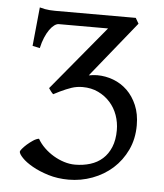

<svg xmlns="http://www.w3.org/2000/svg" viewBox="-48 -666 618 724"><g transform="rotate(5 260.5 -304.0)"><path d="M476.6 -211.9Q476.6 -160.2 456.8 -118.4Q437 -76.7 404.1 -47.1Q371.1 -17.6 327.9 -1.5Q284.7 14.6 238.3 14.6Q196.3 14.6 160.9 3.7Q125.5 -7.3 99.9 -22Q74.2 -36.6 60.1 -51.5Q45.9 -66.4 45.9 -74.7Q45.9 -77.6 52.7 -85.9Q59.6 -94.2 69.8 -103.3Q80.1 -112.3 91.8 -120.1Q103.5 -127.9 113.8 -129.4Q124 -111.3 140.1 -95.7Q156.2 -80.1 175.5 -68.6Q194.8 -57.1 215.8 -50.5Q236.8 -43.9 257.3 -43.9Q288.1 -43.9 314.9 -52.2Q341.8 -60.5 361.3 -78.1Q380.9 -95.7 392.1 -122.8Q403.3 -149.9 403.3 -187Q403.3 -216.3 393.6 -243.7Q383.8 -271 365.2 -291.7Q346.7 -312.5 320.3 -325.2Q293.9 -337.9 260.7 -337.9Q238.8 -337.9 219.2 -331.3Q199.7 -324.7 176.3 -313.5L152.3 -301.3L151.4 -302.2Q147.9 -305.2 143.1 -311.5Q138.2 -317.9 135.7 -321.8L135.3 -322.8V-323.2Q135.7 -323.2 135.7 -323.7L336.9 -566.4H150.4Q142.6 -566.4 133.5 -559.8Q124.5 -553.2 115.7 -540.8Q106.9 -528.3 99.4 -510.5Q91.8 -492.7 86.9 -470.2L59.1 -476.1L73.7 -623Q84 -620.1 93 -618.4Q102.1 -616.7 111.6 -616Q121.1 -615.2 132.3 -615.2H437.5L449.7 -594.2L279.8 -383.8Q288.1 -385.3 295.9 -386.2Q303.7 -387.2 311.5 -387.2Q343.3 -387.2 373 -376Q402.8 -364.7 425.8 -342.5Q448.7 -320.3 462.6 -287.6Q476.6 -254.9 476.6 -211.9Z"/></g></svg>

Font: Akkhara
Style: Regular
Weight: 400
Designer: J. Victor Gaultney
Version: Version 1.00 June 13, 2006, initial release